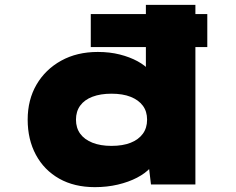

<svg xmlns="http://www.w3.org/2000/svg" viewBox="-20 -760 973 791"><path d="M354 -566V-702H834V-566ZM371 11Q286 11 224 -24Q162 -59 128 -122Q94 -185 94 -267Q94 -349 130.5 -411.5Q167 -474 232 -510Q297 -546 383 -546Q432 -546 473.5 -535.5Q515 -525 547 -507.5Q579 -490 599.5 -466.5Q620 -443 626 -418L581 -404V-740H785V0H602L586 -134L627 -119Q622 -93 600.5 -69.5Q579 -46 544.5 -28Q510 -10 465.5 0.5Q421 11 371 11ZM439 -159Q486 -159 518.5 -172Q551 -185 568.5 -209Q586 -233 586 -267Q586 -301 568.5 -324.5Q551 -348 518.5 -361Q486 -374 439 -374Q394 -374 361 -361.5Q328 -349 310.5 -325Q293 -301 293 -267Q293 -233 310.5 -209Q328 -185 361 -172Q394 -159 439 -159Z"/></svg>

Font: Lexend Tera Black
Style: Regular
Weight: 900
Version: Version 1.007